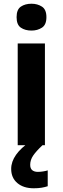

<svg xmlns="http://www.w3.org/2000/svg" viewBox="-20 -779 336 1030"><path d="M149 -759Q181 -759 205 -743.5Q229 -728 229 -687Q229 -646 205 -630.5Q181 -615 149 -615Q115 -615 92 -630.5Q69 -646 69 -687Q69 -728 92 -743.5Q115 -759 149 -759ZM221 -546V0H75V-546ZM142 105Q142 125 153 134Q164 143 183 143Q197 143 212 140.5Q227 138 236 135V220Q221 225 203 228Q185 231 161 231Q106 231 73 203Q40 175 40 127Q40 50 144 -21L208 0Q174 32 158 55.5Q142 79 142 105Z"/></svg>

Font: Noto Sans Syriac
Style: Bold
Weight: 700
Designer: Patrick Giasson and the Monotype Design Team
Foundry: Monotype Imaging Inc.
Version: Version 3.000; ttfautohint (v1.8.4.7-5d5b)